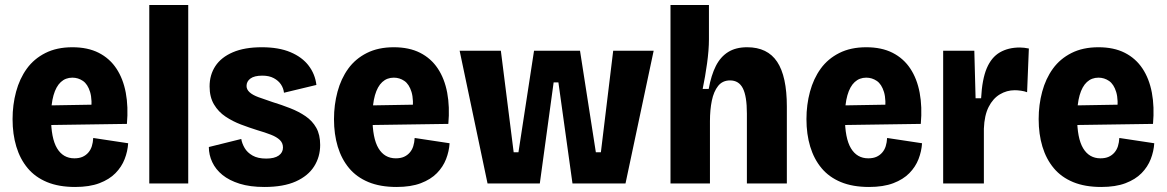

<svg xmlns="http://www.w3.org/2000/svg" viewBox="-20 -730 4642 764"><path d="M279 14Q214 14 167 -5.5Q120 -25 90 -61Q60 -97 45 -146.5Q30 -196 30 -256Q30 -313 44 -365Q58 -417 86.5 -456.5Q115 -496 160.5 -519Q206 -542 268 -542Q329 -542 372.5 -520Q416 -498 443 -457.5Q470 -417 480.5 -361Q491 -305 485 -237L142 -232V-310L379 -314L342 -279Q348 -333 338.5 -364Q329 -395 310 -408Q291 -421 268 -421Q241 -421 222 -403.5Q203 -386 193 -351Q183 -316 183 -264Q183 -180 207 -140Q231 -100 276 -100Q295 -100 308.5 -106Q322 -112 331.5 -123Q341 -134 345.5 -148.5Q350 -163 351 -181L490 -160Q488 -128 476 -97Q464 -66 439.5 -41Q415 -16 375.5 -1Q336 14 279 14Z M574 0V-710H729V0Z M1032 14Q975 14 933.5 1Q892 -12 865 -34Q838 -56 824.5 -85Q811 -114 811 -145L940 -177Q943 -159 953.5 -141Q964 -123 985 -111Q1006 -99 1039 -99Q1072 -99 1089 -111Q1106 -123 1106 -143Q1106 -161 1093.5 -173Q1081 -185 1058 -194Q1035 -203 1004 -212Q972 -222 939 -234.5Q906 -247 877.5 -266Q849 -285 831.5 -314.5Q814 -344 814 -386Q814 -432 837 -467Q860 -502 906.5 -522Q953 -542 1022 -542Q1089 -542 1135.5 -522.5Q1182 -503 1208 -469Q1234 -435 1239 -392L1110 -361Q1108 -379 1098 -394Q1088 -409 1069.5 -419Q1051 -429 1024 -429Q992 -429 976.5 -417.5Q961 -406 961 -388Q961 -374 973 -363Q985 -352 1008 -343.5Q1031 -335 1064 -324Q1100 -313 1134.5 -299.5Q1169 -286 1196 -267.5Q1223 -249 1238.5 -221.5Q1254 -194 1254 -153Q1254 -106 1230 -68Q1206 -30 1157 -8Q1108 14 1032 14Z M1558 14Q1493 14 1446 -5.5Q1399 -25 1369 -61Q1339 -97 1324 -146.5Q1309 -196 1309 -256Q1309 -313 1323 -365Q1337 -417 1365.5 -456.5Q1394 -496 1439.5 -519Q1485 -542 1547 -542Q1608 -542 1651.5 -520Q1695 -498 1722 -457.5Q1749 -417 1759.5 -361Q1770 -305 1764 -237L1421 -232V-310L1658 -314L1621 -279Q1627 -333 1617.5 -364Q1608 -395 1589 -408Q1570 -421 1547 -421Q1520 -421 1501 -403.5Q1482 -386 1472 -351Q1462 -316 1462 -264Q1462 -180 1486 -140Q1510 -100 1555 -100Q1574 -100 1587.5 -106Q1601 -112 1610.5 -123Q1620 -134 1624.5 -148.5Q1629 -163 1630 -181L1769 -160Q1767 -128 1755 -97Q1743 -66 1718.5 -41Q1694 -16 1654.5 -1Q1615 14 1558 14Z M1920 0 1809 -528H1973L2024 -124H2043L2105 -528H2288L2351 -124H2371L2420 -528H2581L2469 0H2258L2202 -402H2183L2128 0Z M2648 0V-327V-710H2801V-573Q2801 -552 2799 -527.5Q2797 -503 2793.5 -477.5Q2790 -452 2785.5 -426Q2781 -400 2776 -376H2800Q2810 -431 2828.5 -467.5Q2847 -504 2877.5 -523Q2908 -542 2953 -542Q3034 -542 3072.5 -484Q3111 -426 3111 -306V0H2952V-278Q2952 -347 2936 -378.5Q2920 -410 2885 -410Q2855 -410 2837.5 -388Q2820 -366 2812.5 -329.5Q2805 -293 2805 -248V0Z M3438 14Q3373 14 3326 -5.5Q3279 -25 3249 -61Q3219 -97 3204 -146.5Q3189 -196 3189 -256Q3189 -313 3203 -365Q3217 -417 3245.5 -456.5Q3274 -496 3319.5 -519Q3365 -542 3427 -542Q3488 -542 3531.5 -520Q3575 -498 3602 -457.5Q3629 -417 3639.5 -361Q3650 -305 3644 -237L3301 -232V-310L3538 -314L3501 -279Q3507 -333 3497.5 -364Q3488 -395 3469 -408Q3450 -421 3427 -421Q3400 -421 3381 -403.5Q3362 -386 3352 -351Q3342 -316 3342 -264Q3342 -180 3366 -140Q3390 -100 3435 -100Q3454 -100 3467.5 -106Q3481 -112 3490.5 -123Q3500 -134 3504.5 -148.5Q3509 -163 3510 -181L3649 -160Q3647 -128 3635 -97Q3623 -66 3598.5 -41Q3574 -16 3534.5 -1Q3495 14 3438 14Z M3733 0V-266V-528H3857L3862 -339H3884Q3888 -415 3906.5 -458.5Q3925 -502 3958.5 -521.5Q3992 -541 4038 -541Q4046 -541 4055 -540Q4064 -539 4074 -537L4067 -363Q4057 -367 4043 -369Q4029 -371 4018 -371Q3986 -371 3958.5 -354.5Q3931 -338 3914 -304.5Q3897 -271 3895 -218V0Z M4362 14Q4297 14 4250 -5.5Q4203 -25 4173 -61Q4143 -97 4128 -146.5Q4113 -196 4113 -256Q4113 -313 4127 -365Q4141 -417 4169.5 -456.5Q4198 -496 4243.5 -519Q4289 -542 4351 -542Q4412 -542 4455.5 -520Q4499 -498 4526 -457.5Q4553 -417 4563.5 -361Q4574 -305 4568 -237L4225 -232V-310L4462 -314L4425 -279Q4431 -333 4421.5 -364Q4412 -395 4393 -408Q4374 -421 4351 -421Q4324 -421 4305 -403.5Q4286 -386 4276 -351Q4266 -316 4266 -264Q4266 -180 4290 -140Q4314 -100 4359 -100Q4378 -100 4391.5 -106Q4405 -112 4414.5 -123Q4424 -134 4428.5 -148.5Q4433 -163 4434 -181L4573 -160Q4571 -128 4559 -97Q4547 -66 4522.5 -41Q4498 -16 4458.5 -1Q4419 14 4362 14Z"/></svg>

Font: Bricolage Grotesque 96pt ExtraBold SemiCondensed ExtraBold
Style: Regular
Weight: 800
Width: 4
Version: Version 1.001;gftools[0.9.33.dev8+g029e19f]